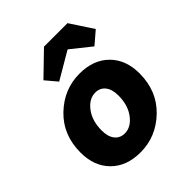

<svg xmlns="http://www.w3.org/2000/svg" viewBox="-208 -875 1017 1017"><g transform="rotate(-45 300.0 -367.0)"><path d="M256 12Q152 12 91 -49Q30 -110 30 -212Q30 -344 117.5 -428Q205 -512 322 -512Q426 -512 487 -451Q548 -390 548 -288Q548 -156 460.5 -72Q373 12 256 12ZM268 -118Q315 -118 350.5 -165Q386 -212 386 -284Q386 -331 365.5 -356.5Q345 -382 310 -382Q263 -382 227.5 -335Q192 -288 192 -216Q192 -169 212.5 -143.5Q233 -118 268 -118ZM216 -558 162 -622 290 -746H466L550 -618L480 -558L370 -646H366Z"/></g></svg>

Font: TypoPRO Source Code Pro
Style: Italic
Weight: 900
Italic angle: -11°
Monospace: yes
Designer: Paul D. Hunt, Teo Tuominen
Foundry: Adobe Systems Incorporated
Version: Version 1.030;PS 1.0;hotconv 1.0.84;makeotf.lib2.5.63406